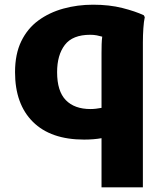

<svg xmlns="http://www.w3.org/2000/svg" viewBox="-20 -582 704 817"><path d="M412 215V6Q396 9 376.5 10.5Q357 12 338 12Q196 12 120 -63.5Q44 -139 44 -275Q44 -352 70.5 -406.5Q97 -461 143.5 -495Q190 -529 250 -545.5Q310 -562 376 -562Q445 -562 500.5 -548Q556 -534 592 -517L596 -509Q592 -491 590 -461.5Q588 -432 588 -401.5Q588 -371 588 -351V215ZM223 -275Q223 -194 260 -156Q297 -118 365 -118Q377 -118 389 -119.5Q401 -121 412 -123V-357Q412 -376 412.5 -393.5Q413 -411 415 -426Q405 -429 392 -431.5Q379 -434 364 -434Q289 -434 256 -391Q223 -348 223 -275Z"/></svg>

Font: Kufam
Style: Bold
Weight: 700
Designer: Wael Morcos, Artur Schmal
Foundry: Original Type
Version: Version 1.300; ttfautohint (v1.8.3)